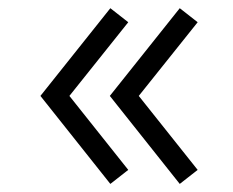

<svg xmlns="http://www.w3.org/2000/svg" viewBox="-20 -508 576 475"><path d="M469 -87.7 424.7 -53 251.7 -270.7 424.7 -487.7 469 -453 323.3 -270.7ZM297.3 -87.7 253 -53 80 -270.7 253 -487.7 297.3 -453 151.7 -270.7Z"/></svg>

Font: Manrope Variable Light
Style: Regular
Weight: 200
Designer: Mikhail Sharanda
Foundry: Mikhail Sharanda
Version: Version 4.505